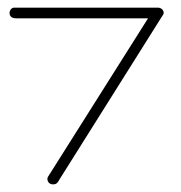

<svg xmlns="http://www.w3.org/2000/svg" viewBox="-20 -482 473 502"><path d="M23 -434H367L105 -19C104 -17 104 -16 104 -14C104 -6 110 0 118 0H120C128 0 132 -6 135 -12L406 -443C407 -444 408 -446 408 -448C408 -456 401 -462 393 -462H17C10 -462 5 -455 5 -448C5 -436.8 14.4 -434 23 -434Z"/></svg>

Font: LetsTrace
Style: basic
Weight: 500
Version: Version 002.000